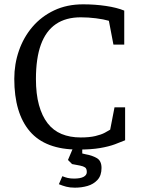

<svg xmlns="http://www.w3.org/2000/svg" viewBox="-20 -680 653 887"><path d="M341 11Q190 11 118 -73Q46 -157 46 -316Q46 -384 67.5 -446Q89 -508 130 -556Q171 -604 230 -632Q289 -660 364 -660Q419 -660 469.5 -652.5Q520 -645 554 -631V-474H504L483 -584Q459 -591 423.5 -595.5Q388 -600 353 -600Q284 -600 238 -568.5Q192 -537 169 -474Q146 -411 146 -315Q146 -246 160 -195Q174 -144 200 -110.5Q226 -77 264.5 -61Q303 -45 353 -45Q393 -45 420.5 -51.5Q448 -58 464.5 -67Q481 -76 489 -81L509 -184H558V-32Q539 -24 511 -13.5Q483 -3 442 4Q401 11 341 11ZM326 187Q303 187 286 182.5Q269 178 252 171L268 134Q280 139 292.5 142Q305 145 322 145Q351 145 366 137Q381 129 381 115Q381 99 373 93.5Q365 88 350 85L313 78L294 59L319 0H360V29L377 33Q406 38 427.5 50.5Q449 63 449 96Q449 131 430.5 151Q412 171 384.5 179Q357 187 326 187Z"/></svg>

Font: Faustina
Style: Regular
Weight: 400
Designer: Alfonso Garcia
Foundry: http://www.omnibus-type.com
Version: Version 1.200